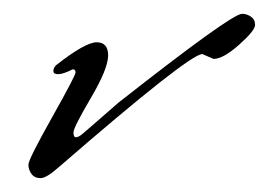

<svg xmlns="http://www.w3.org/2000/svg" viewBox="-20 -244 388 277"><path d="M288 -159 272 -166Q253 -166 65 -3Q47 13 38.5 13Q30 13 25.5 7Q21 1 21 -6.5Q21 -14 55 -74.5Q89 -135 89 -139.5Q89 -144 85 -144Q71 -137 64 -137Q57 -137 57 -141.5Q57 -146 61 -150Q103 -183 119.5 -183Q136 -183 136 -164Q136 -145 111 -102.5Q86 -60 86 -53Q86 -46 89.5 -46Q93 -46 98 -50Q103 -54 151 -96Q314 -224 329 -224Q330 -224 330 -224Q336 -224 342 -220Q348 -216 348 -208Q348 -200 325 -179.5Q302 -159 288 -159Z"/></svg>

Font: Mrs Saint Delafield
Style: Regular
Weight: 400
Designer: Alejandro Paul
Foundry: Alejandro Paul
Version: Version 1.000